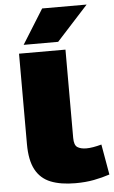

<svg xmlns="http://www.w3.org/2000/svg" viewBox="-64 -1023 637 1075"><g transform="rotate(-5 254.5 -485.5)"><path d="M325 -740V-244Q325 -203 343.5 -191Q362 -179 394 -179Q411 -179 432 -182.5Q453 -186 479 -193L509 -22Q467 -8 420 1Q373 10 316 10Q233 10 177 -12.5Q121 -35 92.5 -88Q64 -141 64 -232V-740ZM94 -787 215 -981H465L288 -787Z"/></g></svg>

Font: Georama Extra Expanded ExtraBold
Style: Regular
Weight: 800
Width: 8
Designer: Jean-Baptiste Levee
Foundry: Production Type
Version: Version 1.000